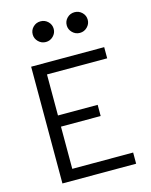

<svg xmlns="http://www.w3.org/2000/svg" viewBox="-136 -1026 872 1112"><g transform="rotate(-15 300.0 -470.0)"><path d="M97 0V-700H535V-633H174V-387H412V-320H174V-67H539V0ZM217 -816Q191 -816 172.5 -834.5Q154 -853 154 -877.9Q154 -903.8 172.4 -921.9Q190.8 -940 217 -940Q243 -940 261.5 -921.9Q280 -903.8 280 -877.9Q280 -853 261.5 -834.5Q243 -816 217 -816ZM421 -816Q395 -816 376.5 -834.5Q358 -853 358 -877.9Q358 -903.8 376.4 -921.9Q394.8 -940 421 -940Q447 -940 465.5 -921.9Q484 -903.8 484 -877.9Q484 -853 465.5 -834.5Q447 -816 421 -816Z"/></g></svg>

Font: Red Hat Mono
Style: Regular
Weight: 300
Monospace: yes
Designer: Pentagram, MCKL
Foundry: Pentagram, MCKL
Version: Version 1.023